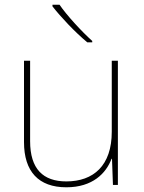

<svg xmlns="http://www.w3.org/2000/svg" viewBox="-20 -786 613 816"><path d="M233 -766H203V-759C238 -714 298 -650 351 -606H372V-612C327 -652 262 -723 233 -766ZM481 -528H455V-226C455 -82 377 -15 262 -15C163 -15 108 -68 108 -186V-528H82V-182C82 -57 144 10 262 10C374 10 431 -50 454 -111H456L460 0H481Z"/></svg>

Font: Noto Sans Arabic UI Th
Style: Regular
Weight: 100
Designer: Monotype Design Team, Nadine Chahine and Nizar Qandah
Foundry: Monotype Imaging Inc.
Version: Version 2.010